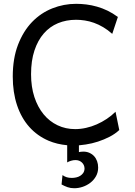

<svg xmlns="http://www.w3.org/2000/svg" viewBox="-20 -745 702 999"><path d="M600.6 -68.4Q579.1 -48.3 550.3 -33.4Q521.5 -18.6 490 -8.3Q458.5 2 426.3 6.8Q407.7 9.8 390.6 11.2V46.4Q395.5 45.4 400.6 44.7Q405.8 43.9 414.1 43.9Q430.7 43.9 444.8 50Q459 56.2 469.2 67.1Q479.5 78.1 485.1 93.5Q490.7 108.9 490.7 127Q490.7 151.9 479.5 171.9Q468.3 191.9 450.2 205.8Q432.1 219.7 410.2 227.1Q388.2 234.4 366.2 234.4Q347.2 234.4 331.3 228.8Q315.4 223.1 300.3 214.8L305.2 166Q315.9 173.8 327.1 177.2Q338.4 180.7 354 180.7Q364.7 180.7 376.2 178.2Q387.7 175.8 397.2 169.9Q406.7 164.1 413.1 154.8Q419.4 145.5 419.9 131.8Q419.4 112.8 406 100.3Q392.6 87.9 372.6 87.9Q360.8 87.9 349.1 91.6Q337.4 95.2 329.6 100.1V10.7Q276.9 5.9 232.9 -12.7Q173.8 -38.1 132.3 -84.7Q90.8 -131.3 68.6 -197.8Q46.4 -264.2 46.4 -346.7Q46.4 -440.9 73.7 -512Q101.1 -583 146.7 -630.4Q192.4 -677.7 252 -701.4Q311.5 -725.1 376 -725.1Q402.3 -725.1 429.7 -721.7Q457 -718.3 484.6 -710.4Q512.2 -702.6 539.6 -689.5Q566.9 -676.3 593.3 -656.7L564 -568.8Q541 -589.4 517.1 -603.5Q493.2 -617.7 469.2 -626.2Q445.3 -634.8 421.6 -638.4Q397.9 -642.1 376 -642.1Q324.7 -642.1 281.7 -624.3Q238.8 -606.4 207.8 -570.8Q176.8 -535.2 159.2 -482.2Q141.6 -429.2 141.6 -358.9Q141.6 -293 158.9 -240.2Q176.3 -187.5 206.8 -150.4Q237.3 -113.3 279.3 -93.3Q321.3 -73.2 371.1 -73.2Q398.9 -73.2 427.5 -79.6Q456.1 -85.9 483.4 -97.9Q510.7 -109.9 535.6 -126.5Q560.5 -143.1 581.1 -163.6Z"/></svg>

Font: Andika Viet
Style: Regular
Weight: 400
Designer: Victor Gaultney, Annie Olsen, Julie Remington, Don Collingsworth, Eric Hays, Becca Hirsbrunner
Foundry: SIL International
Version: Version 5.000